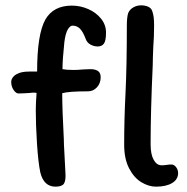

<svg xmlns="http://www.w3.org/2000/svg" viewBox="-20 -695 702 719"><path d="M585 -76Q595 -76 604 -77.5Q613 -79 622 -79Q632 -79 639.5 -69Q647 -59 647 -47Q647 -23 624.5 -9.5Q602 4 564 4Q537 4 509.5 -12.5Q482 -29 463.5 -64.5Q445 -100 445 -153Q445 -248 450 -346Q455 -446 455 -600Q455 -630 460 -646Q466 -660 479.5 -667.5Q493 -675 508 -675Q523 -675 534.5 -670Q546 -665 550 -654Q554 -642 555.5 -630.5Q557 -619 557 -598Q557 -557 554 -519Q552 -473 552 -452Q544 -276 544 -155Q544 -117 555.5 -96.5Q567 -76 585 -76ZM301 -549Q291 -576 279.5 -587.5Q268 -599 252 -599Q242 -599 233.5 -584Q225 -569 221 -537Q214 -471 214 -436Q229 -433 256 -433Q270 -433 292 -435L319 -436Q337 -436 347 -429Q357 -422 357 -406Q357 -383 343 -368Q329 -353 310 -353Q238 -353 213 -346Q213 -286 219 -174Q219 -157 221 -125L225 -48Q227 -19 219.5 -7.5Q212 4 188 4Q144 4 131 -49Q123 -87 118.5 -157.5Q114 -228 114 -282Q114 -310 117 -347Q115 -348 106 -348Q97 -348 93 -347Q63 -345 49 -345Q40 -345 31 -358Q22 -371 22 -388Q22 -398 29 -406.5Q36 -415 46 -419Q61 -427 89 -427H119Q119 -567 150 -622Q180 -674 249 -674Q281 -674 310.5 -661Q340 -648 358.5 -625Q377 -602 377 -573Q377 -542 369 -531.5Q361 -521 346 -521Q332 -521 319 -528Q306 -535 301 -549Z"/></svg>

Font: Itim
Style: Regular
Weight: 400
Designer: Suppakit Chalermlarp
Version: Version 1.002g